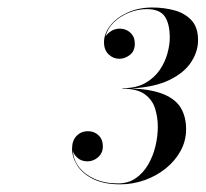

<svg xmlns="http://www.w3.org/2000/svg" viewBox="-20 -932 537 501"><path d="M168 -544Q168 -565.1 179.8 -577.4Q191.5 -589.6 210 -589.6Q226.2 -589.6 237.3 -578.8Q248.4 -568 248.4 -550Q248.4 -532.9 236.2 -521.9Q223.9 -511 208.2 -511Q192.9 -511 183 -519.5Q173.1 -527.9 170.4 -537.4Q171.6 -514.9 186.4 -495.8Q201.2 -476.6 227.2 -465Q253.2 -453.4 288 -453.4Q314.8 -453.4 334.3 -467Q353.9 -480.6 366.7 -502.7Q379.4 -524.7 385.6 -550.6Q391.8 -576.5 391.8 -601Q391.8 -625.6 384.8 -648.4Q377.8 -671.3 358 -685.9Q338.1 -700.6 299.4 -700.6V-701.8Q335.2 -701.8 359.1 -715.3Q382.9 -728.9 397 -749.7Q411 -770.6 417 -793Q423 -815.4 423 -833.2Q423 -870.1 409.9 -889.1Q396.7 -908.2 363 -908.2Q338.7 -908.2 315.6 -898.6Q292.6 -889 276.2 -872.8Q259.8 -856.6 255.6 -836.8Q258.7 -843.1 268.8 -850.1Q278.8 -857.2 292.8 -857.2Q309 -857.2 320.4 -846.5Q331.8 -835.7 331.8 -818.2Q331.8 -798.4 318.7 -788.5Q305.5 -778.6 291.6 -778.6Q275.4 -778.6 263.4 -790.1Q251.4 -801.5 251.4 -821.8Q251.4 -844.6 267.8 -865.3Q284.2 -886.1 312.8 -899.2Q341.4 -912.4 378 -912.4Q407.7 -912.4 434.9 -905.1Q462.1 -897.8 479.5 -879.3Q496.8 -860.8 496.8 -827.2Q496.8 -797.3 478.7 -769.8Q460.7 -742.2 422.5 -723.5Q384.2 -704.7 323.6 -701.3Q377.3 -698.8 408.4 -685.5Q439.4 -672.2 452.5 -649.3Q465.6 -626.3 465.6 -595Q465.6 -564.4 451.2 -538.2Q436.9 -512 412.4 -492.4Q388 -472.8 357.3 -461.9Q326.6 -451 294 -451Q250.8 -451 222.9 -465Q195 -479 181.5 -500.4Q168 -521.8 168 -544Z"/></svg>

Font: Bodoni* 72 Medium
Style: Italic
Weight: 500
Italic angle: -13°
Version: Version 1.002; ttfautohint (v0.97) -l 8 -r 50 -G 200 -x 14 -